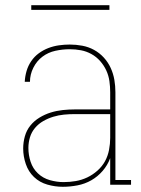

<svg xmlns="http://www.w3.org/2000/svg" viewBox="-20 -709 540 737"><path d="M221 8Q191 8 161.5 -0.5Q132 -9 110.5 -29.5Q89 -50 79 -79.5Q69 -109 69 -139Q69 -163 75.5 -186Q82 -209 96.5 -227Q111 -245 131.5 -257.5Q152 -270 174.5 -277Q197 -284 220.5 -286.5Q244 -289 267 -289H403V-355Q403 -376 400 -397.5Q397 -419 388 -438.5Q379 -458 364.5 -474.5Q350 -491 331 -501.5Q312 -512 291 -516Q270 -520 248 -520Q220 -520 192.5 -514Q165 -508 143 -491.5Q121 -475 108 -449Q95 -423 95 -395H75Q76 -416 82 -436.5Q88 -457 100 -474.5Q112 -492 129 -504.5Q146 -517 165.5 -524.5Q185 -532 206 -535Q227 -538 248 -538Q272 -538 296 -533.5Q320 -529 341 -517.5Q362 -506 378.5 -488Q395 -470 405 -448Q415 -426 419 -402.5Q423 -379 423 -355V-18H483V0H403V-102Q393 -75 374 -53Q355 -31 330.5 -17Q306 -3 277.5 2.5Q249 8 221 8ZM224 -10Q248 -10 271 -14Q294 -18 315 -28Q336 -38 354 -54Q372 -70 383 -90Q394 -110 398.5 -133.5Q403 -157 403 -180V-271H267Q246 -271 225.5 -269Q205 -267 185 -261Q165 -255 146.5 -244.5Q128 -234 114.5 -218Q101 -202 95 -182Q89 -162 89 -141Q89 -114 97.5 -88Q106 -62 125.5 -43.5Q145 -25 171.5 -17.5Q198 -10 224 -10ZM100 -671V-689H400V-671Z"/></svg>

Font: Iosevka Slab Thin
Style: Regular
Weight: 100
Monospace: yes
Designer: Belleve Invis
Foundry: Belleve Invis
Version: Version 11.1.0; ttfautohint (v1.8.3)